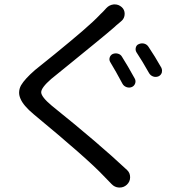

<svg xmlns="http://www.w3.org/2000/svg" viewBox="-20 -799 810 858"><path d="M472.7 -521.5Q466.8 -531.2 470.2 -542Q473.6 -552.7 483.4 -557.6Q495.1 -562.5 507.3 -559.1Q519.5 -555.7 525.4 -544.9Q549.8 -506.8 582 -448.2Q587.9 -437.5 584 -426.3Q580.1 -415 569.3 -410.2Q557.6 -405.3 545.4 -409.7Q533.2 -414.1 527.3 -424.8Q497.1 -481.4 472.7 -521.5ZM589.8 -565.4Q584 -575.2 586.9 -586.4Q589.8 -597.7 599.6 -601.6Q612.3 -607.4 624.5 -604Q636.7 -600.6 643.6 -589.8Q671.9 -547.9 701.2 -496.1Q704.1 -489.3 704.1 -483.4Q704.1 -478.5 703.1 -474.6Q699.2 -462.9 688.5 -458Q676.8 -453.1 665 -457Q653.3 -460.9 646.5 -471.7Q615.2 -527.3 589.8 -565.4ZM455.1 -762.7Q468.8 -777.3 488.3 -779.3Q490.2 -779.3 493.2 -779.3Q509.8 -779.3 523.4 -767.6Q537.1 -755.9 537.1 -737.3Q537.1 -716.8 521.5 -704.1Q492.2 -679.7 492.2 -678.7Q461.9 -652.3 410.6 -610.4Q359.4 -568.4 294.4 -515.6Q229.5 -462.9 209 -446.3Q164.1 -407.2 164.1 -386.7Q164.1 -366.2 211.9 -326.2Q419.9 -159.2 547.9 -39.1Q561.5 -26.4 561.5 -6.8Q561.5 12.7 546.9 26.4Q533.2 39.1 514.6 39.1Q513.7 39.1 511.7 39.1Q492.2 38.1 478.5 23.4Q449.2 -5.9 443.4 -12.7Q373 -87.9 130.9 -288.1Q84 -327.1 71.3 -358.4Q65.4 -372.1 65.4 -384.8Q65.4 -402.3 74.2 -418Q90.8 -446.3 136.7 -486.3Q153.3 -499 224.6 -557.1Q295.9 -615.2 347.7 -659.7Q399.4 -704.1 428.7 -735.4Q442.4 -748 455.1 -762.7Z"/></svg>

Font: Gen Jyuu Gothic P Regular
Style: Regular
Weight: 400
Designer: [Source Han Sans]
Ryoko NISHIZUKA  (kana & ideographs); Paul D. Hunt (Latin, Greek & Cyrillic); Wenlong ZHANG  (bopomofo
Version: Version 1.002.20150607